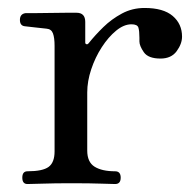

<svg xmlns="http://www.w3.org/2000/svg" viewBox="-20 -462 488 482"><path d="M49 0Q36 0 36 -16Q36 -32 49 -32Q87 -32 102 -43Q117 -54 117 -82V-347Q117 -367 113 -378Q109 -389 97 -390Q89 -391 69.5 -393Q50 -395 43 -396Q30 -397 30 -412Q30 -427 44 -429Q47 -429 65 -429Q83 -429 105.5 -429.5Q128 -430 147 -430Q166 -430 172 -430Q194 -430 194 -407V-355Q194 -352 197 -351Q200 -350 203 -354Q219 -374 239.5 -394Q260 -414 286 -428Q312 -442 343 -442Q390 -442 413.5 -422Q437 -402 437 -370Q437 -352 423.5 -333.5Q410 -315 383 -315Q352 -315 341 -331Q330 -347 330 -358Q330 -361 330 -367Q330 -384 327.5 -392.5Q325 -401 310 -401Q291 -401 271.5 -385Q252 -369 235.5 -343.5Q219 -318 209 -288Q199 -258 199 -230V-84Q199 -55 217.5 -43.5Q236 -32 269 -32Q283 -32 283 -16Q283 0 269 0Q259 0 233.5 -1Q208 -2 158 -2Q116 -2 88 -1Q60 0 49 0Z"/></svg>

Font: TsukuhouMincho
Style: Regular
Weight: 400
Designer: Iose
Foundry: Typographish
Version: Version 1.001; ttfautohint (v1.8.3)